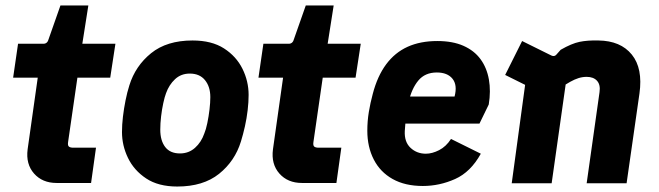

<svg xmlns="http://www.w3.org/2000/svg" viewBox="-20 -670 2408 702"><path d="M187 -1Q135 -1 104.5 -35.5Q74 -70 81 -124L118 -386H28L46 -510H139Q143 -510 146.5 -511.5Q150 -513 152.5 -516Q155 -519 156 -522L201 -650H303L281 -510H402L383 -386H263L229 -151Q227 -138 232 -134Q237 -130 248 -130H331L313 -1Z M628 12Q559 12 514.5 -17.5Q470 -47 448 -92.5Q426 -138 426 -187Q426 -214 429.5 -243.5Q433 -273 439 -303Q445 -333 453 -358Q475 -429 532.5 -475.5Q590 -522 684 -522Q754 -522 799 -493Q844 -464 866.5 -418.5Q889 -373 889 -323Q889 -297 885.5 -267Q882 -237 875.5 -208Q869 -179 861 -153Q839 -81 781 -34.5Q723 12 628 12ZM638 -109Q670 -109 693 -129.5Q716 -150 727 -182Q733 -196 738 -220Q743 -244 746 -269.5Q749 -295 749 -315Q749 -353 729.5 -377Q710 -401 674 -401Q642 -401 620 -380.5Q598 -360 587 -329Q582 -316 577 -293Q572 -270 569 -244.5Q566 -219 566 -196Q566 -156 584 -132.5Q602 -109 638 -109Z M1084 -1Q1032 -1 1001.5 -35.5Q971 -70 978 -124L1015 -386H925L943 -510H1036Q1040 -510 1043.5 -511.5Q1047 -513 1049.5 -516Q1052 -519 1053 -522L1098 -650H1200L1178 -510H1299L1280 -386H1160L1126 -151Q1124 -138 1129 -134Q1134 -130 1145 -130H1228L1210 -1Z M1526 10Q1461 10 1415.5 -15.5Q1370 -41 1346.5 -87Q1323 -133 1323 -192Q1323 -227 1328.5 -260.5Q1334 -294 1343 -327Q1360 -392 1392 -435Q1424 -478 1470.5 -499Q1517 -520 1579 -520Q1635 -520 1674.5 -502.5Q1714 -485 1737 -453.5Q1760 -422 1767.5 -379.5Q1775 -337 1767 -288L1733 -218H1434L1446 -317H1642Q1653 -359 1634.5 -382Q1616 -405 1577 -405Q1534 -405 1509.5 -375.5Q1485 -346 1474 -297Q1469 -275 1465.5 -249Q1462 -223 1460 -191Q1458 -151 1481 -129.5Q1504 -108 1537 -108Q1560 -108 1585.5 -121Q1611 -134 1629 -162L1738 -108Q1701 -41 1644 -15.5Q1587 10 1526 10Z M1851 0 1912 -448 1974 -323 1827 -396 1889 -520 1996 -467Q2007 -462 2014 -470L2030 -488Q2070 -511 2099 -517Q2128 -523 2168 -522Q2249 -521 2290 -470.5Q2331 -420 2318 -328L2271 0H2125L2172 -333Q2176 -360 2163 -374.5Q2150 -389 2125 -389Q2110 -389 2095.5 -384.5Q2081 -380 2065 -371Q2049 -362 2029 -349L2051 -381L1997 0Z"/></svg>

Font: Finlandica
Style: Italic
Weight: 400
Italic angle: -8°
Designer: Niklas Ekholm, Juho Hiilivirta, Jaakko Suomalainen
Foundry: Helsinki Type Studio
Version: Version 1.064